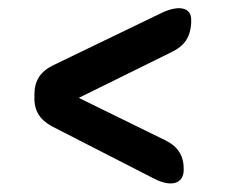

<svg xmlns="http://www.w3.org/2000/svg" viewBox="-20 -498 563 463"><path d="M63 -270V-264C62 -231 76 -209 106 -193L352 -67C393 -46 422 -55 423 -87C424 -121 410 -144 380 -159L170 -262L395 -373C424 -387 439 -408 441 -442V-448C443 -480 412 -487 370 -467L107 -340C77 -325 63 -303 63 -270Z"/></svg>

Font: 寒蝉团圆体 Round
Style: Regular
Weight: 500
Designer: 寒蝉字型
Version: Version 2.700;Glyphs 3.1.1 (3135)